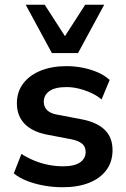

<svg xmlns="http://www.w3.org/2000/svg" viewBox="-20 -777 528 807"><path d="M244 10Q203 10 164.5 3Q126 -4 94 -16.5Q62 -29 38 -48L70 -130Q95 -114 124 -102Q153 -90 184 -84Q215 -78 245 -78Q293 -78 316.5 -94.5Q340 -111 340 -138Q340 -161 324.5 -173.5Q309 -186 278 -192L178 -211Q116 -223 83.5 -256.5Q51 -290 51 -343Q51 -391 77.5 -426Q104 -461 151 -480Q198 -499 259 -499Q294 -499 327 -492.5Q360 -486 389.5 -473.5Q419 -461 441 -441L407 -359Q388 -375 363 -386.5Q338 -398 311.5 -404.5Q285 -411 260 -411Q211 -411 187.5 -394Q164 -377 164 -349Q164 -328 178 -314Q192 -300 221 -295L321 -276Q386 -264 419.5 -232Q453 -200 453 -146Q453 -97 427 -62Q401 -27 354 -8.5Q307 10 244 10ZM198 -554 88 -757H168L253 -625L338 -757H418L308 -554Z"/></svg>

Font: NunitoSans3
Style: Bold
Weight: 700
Designer: Vernon Adams
Foundry: Vernon Adams
Version: Version 3.101;gftools[0.9.27]